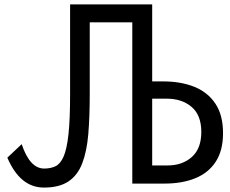

<svg xmlns="http://www.w3.org/2000/svg" viewBox="-20 -805 1040 868"><path d="M178.7 43Q70.8 43 13.2 -92.3L78.1 -153.3Q114.7 -43 179.7 -43Q209 -43 231 -53.5Q252.9 -64 267.6 -97.4Q282.2 -130.9 289.6 -198.2Q296.9 -265.6 296.9 -379.4V-785.2H668V-437H717.8Q797.9 -437 858.9 -412.4Q919.9 -387.7 954.1 -335.9Q988.3 -284.2 988.3 -203.1Q988.3 -124.5 955.3 -74Q922.4 -23.4 863 0.7Q803.7 24.9 725.1 24.9H578.1V-704.1H385.7V-379.4Q385.7 -277.8 379.2 -199.2Q372.6 -120.6 351.8 -66.7Q331.1 -12.7 289.6 15.1Q248 43 178.7 43ZM668 -57.1H737.8Q804.2 -57.1 847.2 -95.2Q890.1 -133.3 890.1 -208.5Q890.1 -284.2 846.4 -321.5Q802.7 -358.9 733.9 -358.9H668Z"/></svg>

Font: BIZ UDGothic
Style: Regular
Weight: 400
Monospace: yes
Designer: TypeBank Co., Ltd.
Foundry: Morisawa Inc.
Version: Version 1.05